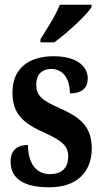

<svg xmlns="http://www.w3.org/2000/svg" viewBox="-20 -786 435 816"><path d="M152 -619V-606H211C265 -646 348 -721 369 -756V-766H234C218 -721 179 -664 152 -619ZM190 10C307 10 370 -55 370 -156C370 -250 318 -289 232 -327C157 -360 134 -380 134 -427C134 -468 158 -493 197 -493C244 -493 277 -457 277 -389C328 -389 353 -412 353 -453C353 -501 310 -547 208 -547C103 -547 33 -496 33 -393C33 -301 78 -262 175 -219C242 -188 270 -166 270 -122C270 -76 247 -46 192 -46C135 -46 99 -90 99 -170C59 -170 25 -152 25 -100C25 -33 71 10 190 10Z"/></svg>

Font: Noto Serif Sinhala ExtraCondensed
Style: Bold
Weight: 700
Width: 2
Designer: Jelle Bosma - Monotype Design Team
Foundry: Monotype Imaging Inc.
Version: Version 2.007